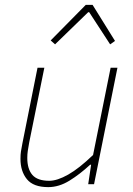

<svg xmlns="http://www.w3.org/2000/svg" viewBox="-20 -756 544 788"><path d="M178 12Q117 12 90.5 -20.5Q64 -53 64 -104Q64 -122 66 -134.5Q68 -147 72 -168L134 -478H162L100 -172Q96 -150 94 -136.5Q92 -123 92 -108Q92 -62 113 -38Q134 -14 182 -14Q215 -14 260 -39.5Q305 -65 362 -120L434 -478H462L366 0H342L354 -80H350Q308 -41 265 -14.5Q222 12 178 12ZM206 -574 188 -590 332 -736H360L452 -588L432 -574L346 -706H342Z"/></svg>

Font: Source Sans Variable
Style: Italic
Weight: 200
Italic angle: -11°
Designer: Paul D. Hunt
Foundry: Adobe Systems Incorporated
Version: Version 3.006;hotconv 1.0.111;makeotfexe 2.5.65597